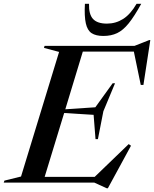

<svg xmlns="http://www.w3.org/2000/svg" viewBox="-62 -955 806 1004"><path d="M496 29.5 431.5 0H-42.5L-39 -10.5L48 -32L247 -683.5L168 -704.5L171 -715H641L718.5 -745.5H724L688 -511H674L638 -685H371L279.5 -383.5L436.5 -394L527 -519.5H539.5L478.5 -373L450 -227.5H437.5L427.5 -354.5L273.5 -364L171.5 -30H433L611 -201.5L623 -193L502 29.5ZM497 -831.5Q543.5 -831.5 582 -856Q620.5 -880.5 652 -935H676.5Q640.5 -869.5 611 -833Q581.5 -796.5 550.5 -781.8Q519.5 -767 478.5 -767Q439.5 -767 417.2 -781.5Q395 -796 386.8 -832.8Q378.5 -869.5 382 -935H403.5Q402 -880 424.5 -855.8Q447 -831.5 497 -831.5Z"/></svg>

Font: Newsreader Display Medium
Style: Italic
Weight: 500
Italic angle: -17°
Designer: Hugues Gentile
Foundry: Production Type
Version: Version 1.001